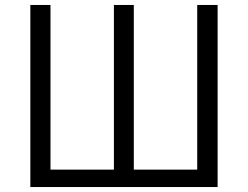

<svg xmlns="http://www.w3.org/2000/svg" viewBox="-20 -752 996 772"><path d="M102 -732H183V-70H438V-732H518V-70H773V-732H855V0H102Z"/></svg>

Font: Source Han Sans CN Normal
Style: Regular
Weight: 350
Designer: Ryoko NISHIZUKA 西塚涼子 (kana, bopomofo & ideographs); Paul D. Hunt (Latin, Greek & Cyrillic); Sandoll Communications 산돌커뮤니
Foundry: Adobe
Version: Version 2.004;hotconv 1.0.118;makeotfexe 2.5.65603